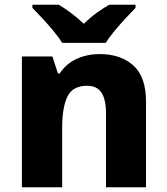

<svg xmlns="http://www.w3.org/2000/svg" viewBox="-20 -786 703 806"><path d="M399 -559Q486 -559 539.5 -511.5Q593 -464 593 -358V0H425V-311Q425 -368 406 -397Q387 -426 346 -426Q285 -426 263 -380.5Q241 -335 241 -250V0H72V-549H200L223 -478H231Q257 -518 301 -538.5Q345 -559 399 -559ZM241 -606Q227 -629 204.5 -656Q182 -683 158.5 -708.5Q135 -734 116 -753V-766H227Q254 -750 279.5 -730.5Q305 -711 332 -686Q357 -711 384.5 -731Q412 -751 438 -766H549V-753Q531 -735 507.5 -709.5Q484 -684 461 -656.5Q438 -629 424 -606Z"/></svg>

Font: Noto Sans Sinhala UI ExtraBold
Style: Regular
Weight: 800
Designer: Jelle Bosma - Monotype Design Team
Foundry: Monotype Imaging Inc.
Version: Version 2.006; ttfautohint (v1.8.4.7-5d5b)